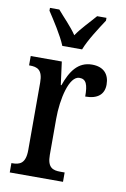

<svg xmlns="http://www.w3.org/2000/svg" viewBox="-87 -818 570 870"><g transform="rotate(10 198.5 -383.0)"><path d="M156 -606H247C264 -651 306 -715 331 -753V-766H288C261 -734 225 -699 201 -663C177 -699 141 -734 114 -766H71V-753C96 -715 138 -651 156 -606ZM21 0H266V-43H246C212 -43 186 -51 186 -110V-276C186 -368 211 -477 258 -477C289 -477 298 -453 298 -398C356 -398 384 -424 384 -468C384 -515 358 -546 304 -546C239 -546 206 -496 183 -430H180L166 -536H23V-493H26C61 -493 86 -484 86 -425V-115C86 -52 59 -43 24 -43H21Z"/></g></svg>

Font: Noto Serif Devanagari ExtraCondensed Medium
Style: Regular
Weight: 500
Width: 2
Designer: Universal Thirst, Indian Type Foundry and the Monotype Design Team
Foundry: Monotype Imaging Inc.
Version: Version 2.004